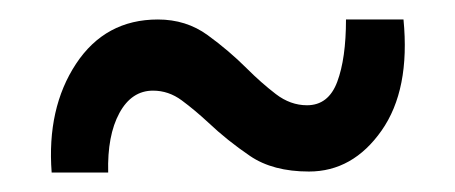

<svg xmlns="http://www.w3.org/2000/svg" viewBox="-20 -612 467 197"><path d="M297 -436Q260 -436 236.5 -452Q213 -468 194 -486Q180 -499 166.5 -509Q153 -519 137 -519Q115 -519 102.5 -496Q90 -473 91 -435H33Q28 -501 58 -546.5Q88 -592 142 -592Q171 -592 193 -576Q215 -560 233 -542Q248 -527 263 -515.5Q278 -504 295 -504Q317 -504 326 -528Q335 -552 335 -592H394Q401 -520 371.5 -478Q342 -436 297 -436Z"/></svg>

Font: Synthetic
Style: Regular
Weight: 400
Designer: Santiago Orozco
Foundry: Typemade
Version: Version 2.000; ttfautohint (v1.8.4.7-5d5b)